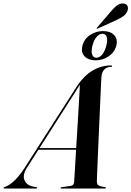

<svg xmlns="http://www.w3.org/2000/svg" viewBox="-78 -1086 757 1106"><path d="M78 -121Q51 -78.5 62.8 -48.8Q74.5 -19 113 -11L129.5 -8.5Q133 -8 134.2 -7Q135.5 -6 135.5 -4Q135.5 -2 134 -1Q132.5 0 129 0H-51.5Q-54.5 0 -56 -0.8Q-57.5 -1.5 -57.5 -3.5Q-57.5 -6 -54.8 -7.2Q-52 -8.5 -46.5 -11Q-21.5 -19.5 7.5 -47.8Q36.5 -76 68 -125.5L359.5 -580.5Q402.5 -648 453.5 -678.5Q504.5 -709 559 -709Q564.5 -709 566.2 -708Q568 -707 568 -705Q568 -703.5 566.8 -702.2Q565.5 -701 561.5 -701Q537 -700.5 522.5 -685.2Q508 -670 506 -640Q505.5 -631.5 503.8 -597.5Q502 -563.5 500 -513.2Q498 -463 495.2 -404.2Q492.5 -345.5 490 -286.8Q487.5 -228 485.2 -176.8Q483 -125.5 481.8 -90.2Q480.5 -55 480 -45Q480 -33 482.8 -26Q485.5 -19 495.5 -15Q505.5 -11 526 -8Q532.5 -7 532.5 -4Q532.5 -2.5 531 -1.2Q529.5 0 526 0H275.5Q273.5 0 272 -1Q270.5 -2 270.5 -3.5Q270.5 -5 271.8 -6Q273 -7 275.5 -7.5L328.5 -15Q339.5 -16.5 344 -23Q348.5 -29.5 349 -38.5Q350 -50 352 -83.8Q354 -117.5 356.8 -165.5Q359.5 -213.5 363 -268.5Q366.5 -323.5 369.8 -378.8Q373 -434 375.8 -482Q378.5 -530 380.5 -563.8Q382.5 -597.5 382.5 -609L391 -609.5Q390 -609 388 -606.2Q386 -603.5 381 -596Q376 -588.5 366 -572ZM134.5 -223.5 140 -233H397.5L398 -223.5ZM473 -738.5Q432 -738.5 409.5 -761.2Q387 -784 397 -823Q407 -862 441 -884.5Q475 -907 515.5 -907Q557.5 -907 579.5 -884Q601.5 -861 592 -823Q582 -785 548.2 -761.8Q514.5 -738.5 473 -738.5ZM512.5 -891.5Q495.5 -891.5 479.5 -874.8Q463.5 -858 454.5 -823Q446 -789 453 -771.2Q460 -753.5 477 -753.5Q495 -753.5 510.2 -771.2Q525.5 -789 534.5 -823Q543 -857.5 536.5 -874.5Q530 -891.5 512.5 -891.5ZM563 -1022.5Q582.5 -1046 599.5 -1057Q616.5 -1068 634 -1065.5Q653 -1062.5 657.2 -1049.5Q661.5 -1036.5 656.5 -1024.5Q649 -1004.5 632.5 -992.8Q616 -981 595 -971.5L485 -921.5Q482.5 -920.5 481.2 -920.5Q480 -920.5 479 -921.5Q478.5 -923 479.2 -924.5Q480 -926 481.5 -927.5Z"/></svg>

Font: Fraunces 120pt SemiBold
Style: Italic
Weight: 600
Italic angle: -16°
Version: Version 1.000;[b76b70a41]